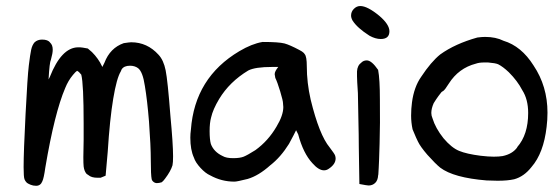

<svg xmlns="http://www.w3.org/2000/svg" viewBox="-20 -593 1833 631"><path d="M386.7 -451.2Q406.2 -454.1 411.1 -454.1Q463.9 -454.1 501 -413.1Q517.6 -395.5 524.4 -361.8Q531.2 -328.1 540 -212.9Q548.8 -120.1 548.8 -79.1Q548.8 -58.6 546.9 -49.8Q541 -30.3 522.5 -5.9Q517.6 1 511.7 5.9Q502.9 8.8 495.6 8.8Q488.3 8.8 482.4 2.9Q479.5 0 478.5 -3.9Q475.6 -18.6 475.6 -65.9Q475.6 -113.3 469.7 -193.4Q463.9 -264.6 456.1 -310.5Q449.2 -357.4 433.6 -369.1Q422.9 -377 407.2 -377Q387.7 -377 379.9 -365.2Q378.9 -362.3 377 -358.4Q363.3 -335.9 352.1 -268.6Q340.8 -201.2 334 -93.8L327.1 -15.6L310.5 -8.8Q304.7 -8.8 300.8 -8.8Q280.3 -8.8 270.5 -17.6L264.6 -21.5Q256.8 -30.3 254.9 -45.9Q253.9 -54.7 253.9 -76.7Q253.9 -98.6 254.9 -133.8Q254.9 -162.1 254.9 -186.5Q254.9 -317.4 247.1 -347.7Q244.1 -351.6 239.3 -356.4L233.4 -360.4Q228.5 -357.4 219.7 -346.7Q204.1 -328.1 194.3 -303.7Q159.2 -221.7 128.9 -42Q124 -6.8 119.1 2.9Q113.3 17.6 98.6 17.6Q88.9 17.6 80.6 14.2Q72.3 10.7 68.4 7.8Q62.5 2 60.5 -3.9Q57.6 -11.7 57.6 -43.9Q57.6 -93.8 64 -217.8Q70.3 -341.8 74.7 -377.9Q79.1 -414.1 82.5 -429.7Q85.9 -445.3 93.8 -454.1Q103.5 -462.9 118.2 -462.9Q137.7 -462.9 144.5 -453.1Q153.3 -445.3 153.3 -429.7Q153.3 -418 147.5 -397.5Q142.6 -387.7 139.6 -332Q141.6 -335.9 143.6 -339.8Q181.6 -436.5 236.3 -437.5Q238.3 -437.5 243.2 -437.5Q248 -437.5 268.6 -433.6L282.2 -421.9Q303.7 -400.4 315.4 -375L316.4 -373Q319.3 -378.9 323.2 -386.7Q341.8 -435.5 386.7 -451.2Z M843.8 -455.1Q895.5 -455.1 915 -450.2Q932.6 -445.3 963.9 -428.7Q973.6 -423.8 978.5 -418.9L981.4 -415Q988.3 -407.2 988.3 -375Q988.3 -321.3 1001 -265.6Q1029.3 -149.4 1063.5 -108.4Q1079.1 -87.9 1081.1 -82.5Q1083 -77.1 1083 -72.3Q1083 -53.7 1061.5 -39.1Q1053.7 -33.2 1044.9 -33.2Q1027.3 -33.2 1006.8 -56.6Q976.6 -88.9 960 -151.4L953.1 -165Q950.2 -159.2 944.3 -147.5Q938.5 -135.7 929.7 -120.1Q902.3 -76.2 868.2 -49.8Q830.1 -15.6 793.9 -4.9Q758.8 3.9 751 3.9Q750 3.9 750 3.9Q708 3.9 670.9 -16.6Q655.3 -23.4 638.7 -41.5Q622.1 -59.6 617.2 -75.2Q605.5 -100.6 605.5 -140.6Q605.5 -153.3 607.4 -167Q620.1 -337.9 766.6 -424.8Q807.6 -449.2 842.8 -455.1ZM882.8 -349.6Q882.8 -358.4 894.5 -373H875Q818.4 -373 795.9 -361.3Q734.4 -324.2 700.2 -267.6Q679.7 -233.4 673.8 -207Q668.9 -189.5 668.9 -162.1Q668.9 -134.8 672.9 -120.1Q682.6 -93.8 711.9 -80.1Q723.6 -73.2 746.1 -73.2Q768.6 -73.2 780.8 -78.1Q793 -83 819.3 -99.6Q861.3 -129.9 888.7 -176.8Q911.1 -213.9 911.1 -241.2Q911.1 -246.1 910.2 -252V-252.9Q910.2 -261.7 900.9 -292.5Q891.6 -323.2 884.8 -336.9L882.8 -348.6Z M1133.8 -542Q1133.8 -554.7 1143.1 -564Q1152.3 -573.2 1164.1 -573.2Q1187.5 -573.2 1226.6 -541Q1259.8 -512.7 1259.8 -490.2Q1259.8 -464.8 1231.4 -464.8Q1213.9 -464.8 1194.3 -475.6Q1154.3 -501 1138.7 -525.4Q1133.8 -534.2 1133.8 -542ZM1156.2 -287.1Q1153.3 -330.1 1153.3 -342.3Q1153.3 -354.5 1153.3 -358.4Q1154.3 -377.9 1168 -387.7Q1174.8 -394.5 1185.5 -394.5Q1201.2 -394.5 1222.7 -363.3Q1228.5 -333 1228.5 -265.6Q1229.5 -187.5 1227.5 -120.6Q1225.6 -53.7 1224.6 -41Q1223.6 -28.3 1223.6 -23.9Q1223.6 -19.5 1222.7 -16.6Q1221.7 0 1212.9 8.3Q1204.1 16.6 1191.4 16.6Q1186.5 16.6 1161.1 11.7L1159.2 -109.4Q1159.2 -143.6 1157.7 -208Q1156.2 -272.5 1156.2 -287.1Z M1548.8 -469.7Q1563.5 -471.7 1574.2 -471.7Q1609.4 -471.7 1634.8 -459Q1693.4 -441.4 1733.4 -377.9Q1779.3 -309.6 1779.3 -222.7Q1779.3 -199.2 1776.4 -175.8Q1766.6 -89.8 1726.6 -43.9Q1702.1 -12.7 1669.9 -3.9Q1648.4 1 1615.2 1Q1598.6 1 1579.1 0Q1470.7 -8.8 1426.8 -42Q1411.1 -54.7 1384.8 -84Q1361.3 -111.3 1353.5 -127.9Q1349.6 -134.8 1335.9 -168Q1331.1 -190.4 1331.1 -212.9Q1331.1 -235.4 1334 -256.8Q1340.8 -307.6 1364.3 -340.8Q1396.5 -389.6 1426.8 -414.1Q1475.6 -449.2 1548.8 -469.7ZM1571.3 -387.7Q1554.7 -387.7 1543.9 -383.8Q1487.3 -369.1 1455.1 -318.4Q1442.4 -297.9 1436.5 -293.9Q1432.6 -292 1430.7 -290Q1428.7 -288.1 1420.9 -277.3Q1413.1 -266.6 1405.3 -253.9Q1397.5 -236.3 1397.5 -221.7Q1397.5 -212.9 1401.4 -204.1Q1411.1 -171.9 1437.5 -138.7Q1463.9 -107.4 1488.8 -97.2Q1513.7 -86.9 1559.6 -81.1Q1585 -78.1 1602.5 -78.1Q1620.1 -78.1 1631.8 -80.1Q1664.1 -86.9 1679.7 -108.4V-109.4Q1715.8 -150.4 1715.8 -221.7Q1715.8 -266.6 1696.3 -296.9Q1680.7 -327.1 1652.3 -355.5Q1632.8 -374 1617.2 -381.8Q1608.4 -385.7 1584 -387.7Q1577.1 -387.7 1571.3 -387.7Z"/></svg>

Font: JasonHandwriting2
Style: SemiBold
Weight: 600
Version: Version 1.04.7